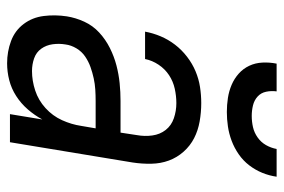

<svg xmlns="http://www.w3.org/2000/svg" viewBox="-149 -641 798 540"><g transform="rotate(90 250.0 -371.0)"><path d="M158 8Q158 8 158 8Q158 8 158 8Q125 8 95.5 -3Q66 -14 47.5 -38.5Q29 -63 25 -95Q21 -127 26 -160Q30 -185 41 -209Q52 -233 71.5 -251Q91 -269 115 -281Q139 -293 164 -299.5Q189 -306 214 -308.5Q239 -311 264 -311H353L360 -357Q364 -379 361 -400.5Q358 -422 345.5 -438Q333 -454 312.5 -461Q292 -468 270 -468Q250 -468 229.5 -463.5Q209 -459 191.5 -447.5Q174 -436 162 -418Q150 -400 146 -380H69Q73 -402 82 -423.5Q91 -445 105.5 -464Q120 -483 139.5 -498Q159 -513 180.5 -522Q202 -531 224.5 -534.5Q247 -538 270 -538Q296 -538 321.5 -533.5Q347 -529 368.5 -518Q390 -507 406.5 -488.5Q423 -470 431.5 -447Q440 -424 440.5 -397.5Q441 -371 437 -345L380 0H301L316 -91Q304 -69 287.5 -50Q271 -31 250 -17.5Q229 -4 205.5 2Q182 8 158 8ZM180 -62Q207 -62 234.5 -71Q262 -80 284 -100Q306 -120 318 -146.5Q330 -173 334 -200L341 -241H264Q248 -241 232 -240Q216 -239 200 -235.5Q184 -232 168.5 -226.5Q153 -221 139 -211.5Q125 -202 116 -187Q107 -172 105 -156Q102 -138 104.5 -120Q107 -102 117 -88Q127 -74 144 -68Q161 -62 180 -62ZM295 -610Q275 -610 255.5 -613Q236 -616 218.5 -623.5Q201 -631 187 -643.5Q173 -656 165 -673Q157 -690 156 -710Q155 -730 159 -750H237Q235 -735 238 -720.5Q241 -706 251.5 -696.5Q262 -687 276.5 -683.5Q291 -680 306 -680Q322 -680 337.5 -683.5Q353 -687 366.5 -696.5Q380 -706 388 -720Q396 -734 399 -750H477Q474 -729 466 -709.5Q458 -690 445 -673Q432 -656 414 -643.5Q396 -631 376 -623.5Q356 -616 335.5 -613Q315 -610 295 -610Z"/></g></svg>

Font: Iosevka Curly Oblique
Style: Regular
Weight: 400
Italic angle: -9°
Monospace: yes
Designer: Belleve Invis
Foundry: Belleve Invis
Version: Version 11.1.0; ttfautohint (v1.8.3)